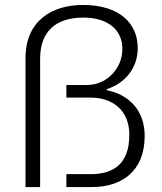

<svg xmlns="http://www.w3.org/2000/svg" viewBox="-20 -755 653 775"><path d="M83 0H142V-518C142 -630 207 -684 317 -684C417 -684 474 -633 474 -558C474 -476 408 -412 332 -412H248V-361H346C430 -361 502 -314 502 -211C502 -92 437 -52 345 -52H248V0H352C470 0 564 -63 564 -206C564 -307 504 -372 411 -391V-395C490 -421 536 -485 536 -561C536 -660 463 -735 315 -735C193 -735 83 -674 83 -520Z"/></svg>

Font: Archivo ExtraLight
Style: Regular
Weight: 200
Designer: Hector Gatti
Foundry: Omnibus-Type
Version: Version 2.001